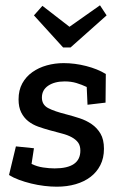

<svg xmlns="http://www.w3.org/2000/svg" viewBox="-20 -694 465 724"><path d="M108 -636 140 -672 242 -593 357 -674 382 -636 246 -515H218ZM186 -59Q283 -59 283 -126Q283 -145 274.5 -156.5Q266 -168 250.5 -176.5Q235 -185 213.5 -190.5Q192 -196 167 -203Q145 -209 124 -216.5Q103 -224 86.5 -237Q70 -250 60 -270Q50 -290 50 -319Q50 -354 64 -379.5Q78 -405 102 -422Q126 -439 156.5 -447.5Q187 -456 220 -456Q262 -456 305 -445Q348 -434 379 -415L378 -307L310 -299L307 -366Q288 -375 268 -381Q248 -387 224 -387Q186 -387 162 -371Q138 -355 138 -326Q138 -299 161.5 -286.5Q185 -274 233 -262Q256 -256 280.5 -248Q305 -240 325.5 -226Q346 -212 359 -190Q372 -168 372 -133Q372 -98 358.5 -71.5Q345 -45 321.5 -27Q298 -9 265.5 0.5Q233 10 194 10Q172 10 147 7Q122 4 97.5 -2Q73 -8 51.5 -16Q30 -24 14 -34L40 -142L108 -135L99 -76Q119 -66 142.5 -62.5Q166 -59 186 -59Z"/></svg>

Font: Zilla Slab Medium
Style: Regular
Weight: 500
Designer: Typotheque.com
Foundry: Typotheque type foundry
Version: Version 1.1; 2017